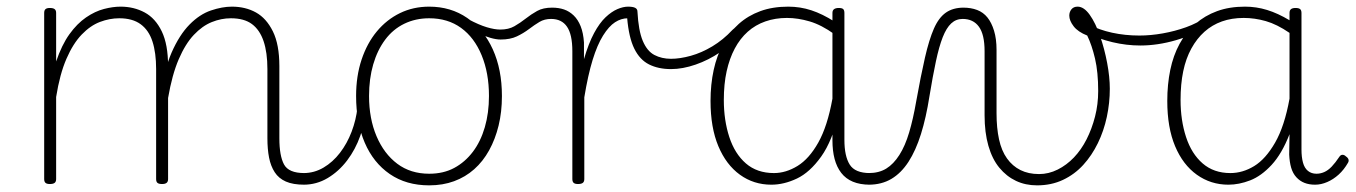

<svg xmlns="http://www.w3.org/2000/svg" viewBox="-20 -539 4083 578"><path d="M896 17Q862 17 840.5 7.5Q819 -2 807 -20.5Q795 -39 790 -64.5Q785 -90 785 -123V-331Q785 -381 773.5 -415Q762 -449 738.5 -466.5Q715 -484 675 -484Q646 -484 617.5 -472.5Q589 -461 563.5 -434Q538 -407 518 -360.5Q498 -314 486 -244H464Q473 -327 496.5 -380.5Q520 -434 550.5 -465Q581 -496 615 -507.5Q649 -519 678 -519Q719 -519 750.5 -501.5Q782 -484 801.5 -444.5Q821 -405 821 -340V-123Q821 -70 835 -44Q849 -18 896 -18Q902 -18 905.5 -12.5Q909 -7 909 -0.5Q909 6 906 11.5Q903 17 896 17ZM130 15Q121 15 117 11.5Q113 8 113 0V-500Q113 -508 117 -511.5Q121 -515 130 -515Q140 -515 144.5 -511.5Q149 -508 149 -500V-354Q166 -404 189 -436Q212 -468 239 -486.5Q266 -505 293 -512Q320 -519 343 -519Q383 -519 415.5 -501.5Q448 -484 467 -444.5Q486 -405 486 -340V0Q486 8 481.5 11.5Q477 15 468 15Q458 15 454 11.5Q450 8 450 0V-331Q450 -380 439 -414Q428 -448 403.5 -466Q379 -484 339 -484Q310 -484 281 -473Q252 -462 226 -435Q200 -408 180 -362Q160 -316 149 -247V0Q149 8 144.5 11.5Q140 15 130 15Z M894 17Q885 17 880 11.5Q875 6 875 -0.5Q875 -7 880 -12.5Q885 -18 894 -18Q926 -18 954 -34.5Q982 -51 1003.5 -79Q1025 -107 1038.5 -142.5Q1052 -178 1056 -215Q1057 -225 1063.5 -227.5Q1070 -230 1076 -226.5Q1082 -223 1082 -213Q1079 -171 1064.5 -130Q1050 -89 1025 -56Q1000 -23 966.5 -3Q933 17 894 17Z M1272 19Q1203 19 1153.5 -15Q1104 -49 1078 -109.5Q1052 -170 1052 -250Q1052 -310 1068.5 -359.5Q1085 -409 1114.5 -444.5Q1144 -480 1184 -499.5Q1224 -519 1272 -519Q1337 -519 1386.5 -485Q1436 -451 1463.5 -390.5Q1491 -330 1491 -250Q1491 -202 1481 -161Q1471 -120 1452.5 -86.5Q1434 -53 1407.5 -29.5Q1381 -6 1347 6.5Q1313 19 1272 19ZM1272 -16Q1315 -16 1347.5 -33.5Q1380 -51 1403.5 -82Q1427 -113 1439.5 -156Q1452 -199 1452 -250Q1452 -319 1430 -372.5Q1408 -426 1368 -455Q1328 -484 1272 -484Q1231 -484 1197 -467.5Q1163 -451 1139.5 -419.5Q1116 -388 1103.5 -345Q1091 -302 1091 -250Q1091 -182 1113.5 -129Q1136 -76 1176 -46Q1216 -16 1272 -16Z M1487 -420Q1474 -420 1456.5 -425Q1439 -430 1420 -439Q1401 -448 1382 -459Q1377 -461 1377 -466Q1377 -471 1378 -475.5Q1379 -480 1383 -482Q1387 -484 1390 -481Q1422 -464 1445.5 -457Q1469 -450 1486 -450Q1511 -450 1528.5 -460Q1546 -470 1562.5 -483Q1579 -496 1597 -506Q1615 -516 1642 -516Q1648 -516 1651.5 -511Q1655 -506 1655 -499Q1655 -492 1651 -487Q1647 -482 1639 -482Q1619 -482 1604 -473Q1589 -464 1572.5 -451.5Q1556 -439 1536 -429.5Q1516 -420 1487 -420Z M1720 15Q1711 15 1707 11.5Q1703 8 1703 0V-385Q1703 -435 1687 -458.5Q1671 -482 1639 -482Q1632 -482 1628 -487Q1624 -492 1624.5 -499Q1625 -506 1629.5 -511Q1634 -516 1642 -516Q1662 -516 1678 -510.5Q1694 -505 1707 -492.5Q1720 -480 1728 -460Q1736 -440 1738 -411V-361Q1752 -409 1768.5 -439.5Q1785 -470 1803 -487Q1821 -504 1838.5 -511.5Q1856 -519 1871 -519Q1877 -519 1880.5 -513.5Q1884 -508 1883.5 -501.5Q1883 -495 1879.5 -489.5Q1876 -484 1870 -484Q1850 -484 1831.5 -472Q1813 -460 1795.5 -432Q1778 -404 1764 -358.5Q1750 -313 1739 -246V0Q1739 8 1734.5 11.5Q1730 15 1720 15Z M2000 -331Q1962 -331 1934 -345Q1906 -359 1889.5 -392.5Q1873 -426 1868 -485L1870 -519Q1885 -519 1892 -515.5Q1899 -512 1899 -504Q1902 -447 1915 -416Q1928 -385 1950 -373.5Q1972 -362 2000 -362Q2027 -362 2059.5 -371Q2092 -380 2124.5 -399.5Q2157 -419 2185 -449Q2193 -457 2199.5 -455.5Q2206 -454 2207.5 -447Q2209 -440 2202 -432Q2182 -405 2147.5 -381.5Q2113 -358 2074 -344.5Q2035 -331 2000 -331Z M2302 17Q2249 17 2207.5 -13Q2166 -43 2142.5 -99Q2119 -155 2119 -235Q2119 -285 2128.5 -328.5Q2138 -372 2157 -407Q2176 -442 2204 -467Q2232 -492 2269 -505.5Q2306 -519 2353 -519Q2389 -519 2422.5 -508Q2456 -497 2492 -474V-436Q2453 -464 2417.5 -474.5Q2382 -485 2349 -485Q2314 -485 2284 -474.5Q2254 -464 2231 -443.5Q2208 -423 2192 -393Q2176 -363 2167.5 -324.5Q2159 -286 2159 -238Q2159 -177 2175.5 -126.5Q2192 -76 2225.5 -47Q2259 -18 2310 -18Q2346 -18 2381 -39.5Q2416 -61 2443.5 -110Q2471 -159 2486 -242L2506 -201Q2486 -115 2452 -67.5Q2418 -20 2379 -1.5Q2340 17 2302 17ZM2599 17Q2569 17 2547.5 8Q2526 -1 2512.5 -18.5Q2499 -36 2492.5 -60.5Q2486 -85 2486 -117V-500Q2486 -508 2491 -511.5Q2496 -515 2505 -515Q2515 -515 2518.5 -511.5Q2522 -508 2522 -500V-118Q2522 -69 2538 -43.5Q2554 -18 2599 -18Q2605 -18 2609 -12.5Q2613 -7 2613 -0.5Q2613 6 2610 11.5Q2607 17 2599 17Z M2595 17Q2586 17 2581 11.5Q2576 6 2576.5 -0.5Q2577 -7 2582 -12.5Q2587 -18 2595 -18Q2626 -18 2648 -31.5Q2670 -45 2687.5 -72.5Q2705 -100 2717 -140.5Q2729 -181 2738 -233Q2752 -311 2764.5 -365.5Q2777 -420 2791.5 -453Q2806 -486 2827.5 -501Q2849 -516 2881 -516Q2890 -516 2894 -511Q2898 -506 2897.5 -499Q2897 -492 2892 -487Q2887 -482 2878 -482Q2858 -482 2843.5 -468.5Q2829 -455 2818 -427Q2807 -399 2797.5 -354.5Q2788 -310 2778 -249Q2768 -185 2752.5 -135.5Q2737 -86 2715 -52Q2693 -18 2663.5 -0.5Q2634 17 2595 17Z M3102 19Q3067 19 3038.5 5.5Q3010 -8 2988.5 -34Q2967 -60 2955.5 -100Q2944 -140 2944 -192V-385Q2944 -435 2927 -458.5Q2910 -482 2878 -482Q2869 -482 2864.5 -487Q2860 -492 2860.5 -499Q2861 -506 2866.5 -511Q2872 -516 2880 -516Q2903 -516 2921.5 -509Q2940 -502 2952.5 -486.5Q2965 -471 2972.5 -446.5Q2980 -422 2980 -389V-198Q2980 -154 2987.5 -119.5Q2995 -85 3011.5 -62Q3028 -39 3052 -27Q3076 -15 3108 -15Q3137 -15 3164 -28.5Q3191 -42 3213 -65Q3235 -88 3251 -119.5Q3267 -151 3276.5 -188Q3286 -225 3286 -265Q3286 -322 3276.5 -362.5Q3267 -403 3253 -432Q3225 -443 3212 -460Q3199 -477 3199 -492Q3199 -503 3205.5 -511Q3212 -519 3224 -519Q3243 -519 3260.5 -494.5Q3278 -470 3291.5 -431Q3305 -392 3313 -349.5Q3321 -307 3321 -272Q3321 -229 3312 -187Q3303 -145 3285 -108Q3267 -71 3241 -42.5Q3215 -14 3180 2.5Q3145 19 3102 19Z M3413 -402Q3371 -402 3329 -412Q3287 -422 3248 -441Q3241 -445 3239.5 -450Q3238 -455 3240.5 -460Q3243 -465 3248 -467Q3253 -469 3259 -465Q3289 -449 3328 -440.5Q3367 -432 3410 -432Q3444 -432 3480.5 -438.5Q3517 -445 3550.5 -457Q3584 -469 3609 -487Q3616 -492 3622.5 -488Q3629 -484 3630 -476.5Q3631 -469 3623 -464Q3575 -434 3520 -418Q3465 -402 3413 -402Z M3678 17Q3625 17 3583 -13Q3541 -43 3517.5 -99Q3494 -155 3494 -235Q3494 -285 3503 -328.5Q3512 -372 3531 -407Q3550 -442 3578.5 -467Q3607 -492 3644 -505.5Q3681 -519 3728 -519Q3762 -519 3794.5 -509Q3827 -499 3862 -478V-500Q3862 -508 3866.5 -511.5Q3871 -515 3880 -515Q3890 -515 3894 -511.5Q3898 -508 3898 -500V-89Q3898 -66 3902.5 -49.5Q3907 -33 3917.5 -24.5Q3928 -16 3943 -16Q3955 -16 3966.5 -21Q3978 -26 3989 -37.5Q4000 -49 4012 -67Q4016 -73 4021.5 -73Q4027 -73 4032 -68Q4038 -64 4039.5 -59Q4041 -54 4038 -49Q4026 -28 4010 -13.5Q3994 1 3975.5 9Q3957 17 3939 17Q3921 17 3907 11.5Q3893 6 3882.5 -5.5Q3872 -17 3867 -34Q3862 -51 3861 -74Q3861 -89 3861.5 -104.5Q3862 -120 3862 -135Q3839 -76 3808 -42.5Q3777 -9 3743.5 4Q3710 17 3678 17ZM3534 -238Q3534 -177 3550.5 -126.5Q3567 -76 3600.5 -47Q3634 -18 3684 -18Q3721 -18 3755.5 -39Q3790 -60 3818.5 -109.5Q3847 -159 3862 -242V-440Q3824 -466 3790.5 -475.5Q3757 -485 3724 -485Q3688 -485 3658.5 -474.5Q3629 -464 3606 -443.5Q3583 -423 3566.5 -393Q3550 -363 3542 -324.5Q3534 -286 3534 -238Z"/></svg>

Font: Playwrite HR Lijeva Thin
Style: Regular
Weight: 250
Designer: Veronika Burian, José Scaglione
Foundry: TypeTogether
Version: Version 1.002